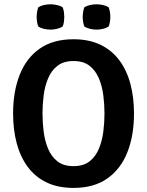

<svg xmlns="http://www.w3.org/2000/svg" viewBox="-20 -884 702 917"><path d="M183 -342Q183 -299.5 188.5 -255.5Q194 -211.5 209.5 -174Q225 -136.5 254.2 -113.5Q283.5 -90.5 331 -90.5Q379 -90.5 408 -113.5Q437 -136.5 452.5 -174Q468 -211.5 473.5 -255.5Q479 -299.5 479 -342Q479 -384.5 473.5 -428.2Q468 -472 452.5 -509.2Q437 -546.5 408 -569.5Q379 -592.5 331 -592.5Q283.5 -592.5 254.2 -569.5Q225 -546.5 209.5 -509.2Q194 -472 188.5 -428.2Q183 -384.5 183 -342ZM42.5 -342Q42.5 -446 73.8 -526Q105 -606 169 -651.2Q233 -696.5 331 -696.5Q405 -696.5 459.2 -670.5Q513.5 -644.5 549.2 -597Q585 -549.5 602.5 -484.5Q620 -419.5 620 -342Q620 -237.5 588.5 -157.2Q557 -77 493 -31.8Q429 13.5 331 13.5Q257 13.5 202.8 -12.5Q148.5 -38.5 113 -86.2Q77.5 -134 60 -199Q42.5 -264 42.5 -342ZM441 -742.5Q426 -742.5 410.2 -746.2Q394.5 -750 383 -757Q378.5 -768 376.8 -781Q375 -794 375 -803Q375 -812.5 376.8 -825.2Q378.5 -838 383 -849.5Q394.5 -856.5 410.2 -860Q426 -863.5 441 -863.5Q456 -863.5 471.8 -860Q487.5 -856.5 498.5 -849.5Q503.5 -838 505.2 -825.2Q507 -812.5 507 -803Q507 -794 505.2 -781Q503.5 -768 498.5 -757Q487.5 -750 471.8 -746.2Q456 -742.5 441 -742.5ZM221 -742.5Q206 -742.5 190 -746.2Q174 -750 163 -757Q158.5 -768 156.8 -781Q155 -794 155 -803Q155 -812.5 156.8 -825.2Q158.5 -838 163 -849.5Q174 -856.5 190 -860Q206 -863.5 221 -863.5Q236 -863.5 251.8 -860Q267.5 -856.5 279 -849.5Q284 -838 285.5 -825.2Q287 -812.5 287 -803Q287 -794 285.5 -781Q284 -768 279 -757Q267.5 -750 251.8 -746.2Q236 -742.5 221 -742.5Z"/></svg>

Font: Signika Light SemiBold
Style: Regular
Weight: 600
Version: Version 2.003;gftools[0.9.32]